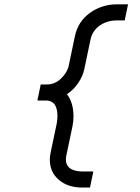

<svg xmlns="http://www.w3.org/2000/svg" viewBox="-20 -779 640 875"><path d="M241.7 -249.5Q241.7 -272.5 236.3 -288.1Q231 -303.7 222.2 -310.1Q213.4 -316.4 206.8 -318.6Q200.2 -320.8 192.9 -320.8H150.4L165.5 -394H192.9Q230 -394 258.3 -421.1Q286.6 -448.2 293.5 -481L321.3 -613.8Q335.4 -681.2 389.9 -720.2Q444.3 -759.3 512.7 -759.3H563.5L548.3 -686H512.7Q467.8 -686 434.3 -662.4Q400.9 -638.7 392.6 -599.1L364.7 -466.3Q357.9 -432.6 336.9 -401.4Q315.9 -370.1 285.2 -349.6Q314.9 -310.5 314.9 -249.5Q314.9 -225.1 310.1 -202.6L282.2 -69.8Q280.3 -60.5 280.3 -51.8Q280.3 -38.6 285.4 -28.3Q290.5 -18.1 298.3 -12.5Q306.2 -6.8 316.7 -3.4Q327.1 0 336.2 1.2Q345.2 2.4 354.5 2.4H405.3L390.1 75.7H354.5Q289.1 75.7 248 40.5Q207 5.4 207 -51.8Q207 -66.4 210.9 -84.5L238.8 -217.3Q241.7 -233.4 241.7 -249.5Z"/></svg>

Font: Anka/Coder
Style: Italic
Weight: 400
Italic angle: -12°
Monospace: yes
Version: Version 001.100